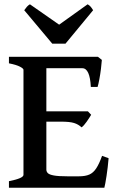

<svg xmlns="http://www.w3.org/2000/svg" viewBox="-20 -882 556 902"><path d="M22 0V-30.8Q90.3 -44.4 90.3 -60.5V-554.2Q90.3 -560.1 73.7 -568.8Q57.1 -577.6 22 -584.5V-615.2H439.9L458.5 -600.6Q457.5 -584 454.3 -558.8Q451.2 -533.7 446.8 -510Q442.4 -486.3 438.5 -473.6H406.7Q402.3 -561.5 366.7 -561.5H197.8V-358.9H393.1L408.2 -342.8Q400.4 -329.1 387.2 -310.3Q374 -291.5 363.3 -283.7Q348.1 -297.9 327.9 -304.2Q307.6 -310.5 266.6 -310.5H197.8V-85Q197.8 -75.7 204.8 -68.6Q211.9 -61.5 233.2 -57.6Q254.4 -53.7 297.4 -53.7H350.6Q380.9 -53.7 399.7 -62Q418.5 -70.3 432.1 -91.1Q445.8 -111.8 459.5 -149.9L490.2 -138.7Q486.8 -96.7 480.5 -55.4Q474.1 -14.2 470.2 0ZM225.6 -676.8 93.8 -834Q100.6 -843.8 106.7 -850.6Q112.8 -857.4 120.6 -861.8L257.8 -766.1L391.6 -861.8Q399.9 -857.4 405.8 -850.6Q411.6 -843.8 417.5 -834L287.6 -676.8Z"/></svg>

Font: David Libre Medium
Style: Regular
Weight: 500
Designer: Ismar David, J. Victor Gaultney, Annie Olsen and Meir Sadan
Foundry: Monotype Imaging Inc. & SIL International
Version: Version 1.100; ttfautohint (v1.8.4.7-5d5b)